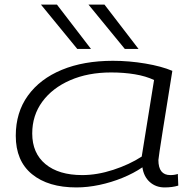

<svg xmlns="http://www.w3.org/2000/svg" viewBox="-20 -810 851 840"><path d="M700 10Q662 10 635.5 -13.5Q609 -37 603 -78Q565 -52 516 -32Q467 -12 415 -1Q363 10 314 10Q191 10 120 -48Q49 -106 49 -216Q49 -318 102 -391.5Q155 -465 250.5 -504.5Q346 -544 474 -544Q545 -544 616 -532Q687 -520 734 -500Q723 -431 712 -362.5Q701 -294 692 -238Q683 -182 678 -147.5Q673 -113 673 -110Q673 -44 725 -44Q744 -44 758 -49L760 2Q734 10 700 10ZM600 -125 654 -460Q618 -477 570 -485Q522 -493 466 -493Q365 -493 287 -459Q209 -425 165 -365Q121 -305 121 -226Q121 -140 179 -92Q237 -44 340 -44Q405 -44 475.5 -67Q546 -90 600 -125ZM318 -596 159 -790H229L378 -596ZM526 -596 367 -790H437L586 -596Z"/></svg>

Font: Georama ExtraExtended Light
Style: Italic
Weight: 300
Width: 8
Italic angle: -9°
Designer: Jean-Baptiste Levee
Foundry: Production Type
Version: Version 1.000